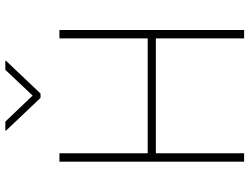

<svg xmlns="http://www.w3.org/2000/svg" viewBox="-130 -824 954 735"><g transform="rotate(-90 347.5 -457.0)"><path d="M95.7 -707H127.9V-369.1H567.4V-707H599.6V0H567.4V-337.9H127.9V0H95.7ZM348.6 -809.6 447.3 -914.1H481.4V-911.1L356.4 -779.3H339.8L214.8 -911.1V-914.1H249Z"/></g></svg>

Font: Pretendard Thin
Style: Regular
Weight: 100
Designer: Base glyphs from Inter by Rasmus Andersson; Hangeul glyphs from Noto Sans CJK(Source Han Sans) by Jang Soo-young and Kan
Foundry: Kil Hyung-jin
Version: Version 1.309